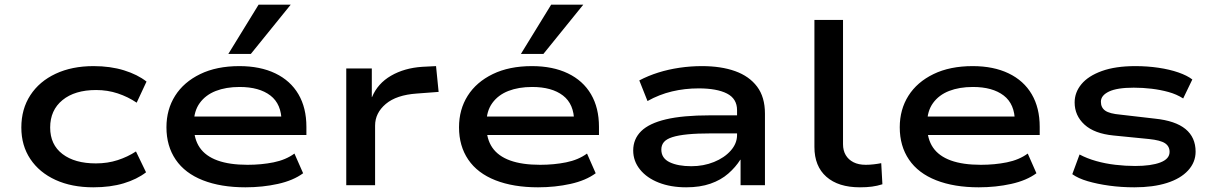

<svg xmlns="http://www.w3.org/2000/svg" viewBox="-20 -790 5186 819"><path d="M378 9Q286 9 217 -22.5Q148 -54 109.5 -111.5Q71 -169 71 -246Q71 -325 109.5 -384Q148 -443 217.5 -475.5Q287 -508 379 -508Q451 -508 509 -490Q567 -472 605 -442L563 -352Q526 -377 482.5 -391.5Q439 -406 390 -406Q299 -406 246.5 -363Q194 -320 194 -246Q194 -173 246.5 -133Q299 -93 389 -93Q439 -93 482 -107Q525 -121 560 -144L603 -55Q564 -25 507.5 -8Q451 9 378 9Z M1027 9Q922 9 845.5 -21Q769 -51 729.5 -109Q690 -167 690 -247Q690 -323 727 -381.5Q764 -440 834 -474Q904 -508 1001 -508Q1090 -508 1154.5 -477Q1219 -446 1253 -388Q1287 -330 1287 -249V-214H782V-293H1205L1181 -271Q1181 -346 1133.5 -382.5Q1086 -419 1002 -419Q944 -419 900.5 -402Q857 -385 832 -350.5Q807 -316 807 -265V-252Q807 -197 832 -160.5Q857 -124 908 -105.5Q959 -87 1036 -87Q1095 -87 1147 -97.5Q1199 -108 1236 -135L1273 -51Q1231 -20 1165.5 -5.5Q1100 9 1027 9ZM954 -560 1083 -770H1220L1050 -560Z M1457 0V-498H1566V-376H1567Q1591 -434 1648 -467Q1705 -500 1781 -505L1840 -508L1851 -398L1758 -391Q1671 -385 1625.5 -346.5Q1580 -308 1580 -254V0Z M2275 9Q2170 9 2093.5 -21Q2017 -51 1977.5 -109Q1938 -167 1938 -247Q1938 -323 1975 -381.5Q2012 -440 2082 -474Q2152 -508 2249 -508Q2338 -508 2402.5 -477Q2467 -446 2501 -388Q2535 -330 2535 -249V-214H2030V-293H2453L2429 -271Q2429 -346 2381.5 -382.5Q2334 -419 2250 -419Q2192 -419 2148.5 -402Q2105 -385 2080 -350.5Q2055 -316 2055 -265V-252Q2055 -197 2080 -160.5Q2105 -124 2156 -105.5Q2207 -87 2284 -87Q2343 -87 2395 -97.5Q2447 -108 2484 -135L2521 -51Q2479 -20 2413.5 -5.5Q2348 9 2275 9ZM2202 -560 2331 -770H2468L2298 -560Z M2907 9Q2841 9 2790 -11Q2739 -31 2710 -67Q2681 -103 2681 -148Q2681 -197 2715 -230.5Q2749 -264 2821 -281Q2893 -298 3008 -298H3144V-221H3014Q2954 -221 2913.5 -217Q2873 -213 2848 -205Q2823 -197 2812 -184Q2801 -171 2801 -152Q2801 -115 2836.5 -98Q2872 -81 2929 -81Q2981 -81 3025.5 -99Q3070 -117 3097 -147.5Q3124 -178 3124 -214V-320Q3124 -369 3081 -391Q3038 -413 2960 -413Q2901 -413 2846.5 -400Q2792 -387 2742 -359L2707 -447Q2745 -467 2788 -480.5Q2831 -494 2878.5 -501Q2926 -508 2974 -508Q3056 -508 3116 -486.5Q3176 -465 3209.5 -420.5Q3243 -376 3243 -305V0H3139V-108L3138 -109Q3118 -77 3086.5 -49.5Q3055 -22 3010.5 -6.5Q2966 9 2907 9Z M3648 9Q3556 9 3505 -36Q3454 -81 3454 -163V-705H3576V-175Q3576 -148 3587.5 -128.5Q3599 -109 3620.5 -98Q3642 -87 3673 -87Q3689 -87 3706.5 -89Q3724 -91 3739 -94L3744 -4Q3722 3 3699.5 6Q3677 9 3648 9Z M4155 9Q4050 9 3973.5 -21Q3897 -51 3857.5 -109Q3818 -167 3818 -247Q3818 -323 3855 -381.5Q3892 -440 3962 -474Q4032 -508 4129 -508Q4218 -508 4282.5 -477Q4347 -446 4381 -388Q4415 -330 4415 -249V-214H3910V-293H4333L4309 -271Q4309 -346 4261.5 -382.5Q4214 -419 4130 -419Q4072 -419 4028.5 -402Q3985 -385 3960 -350.5Q3935 -316 3935 -265V-252Q3935 -197 3960 -160.5Q3985 -124 4036 -105.5Q4087 -87 4164 -87Q4223 -87 4275 -97.5Q4327 -108 4364 -135L4401 -51Q4359 -20 4293.5 -5.5Q4228 9 4155 9Z M4819 9Q4763 9 4712 2Q4661 -5 4620 -17Q4579 -29 4554 -47L4585 -131Q4617 -114 4656 -103Q4695 -92 4738 -87Q4781 -82 4822 -82Q4890 -82 4929.5 -97Q4969 -112 4969 -142Q4969 -166 4949.5 -179Q4930 -192 4881 -197L4730 -212Q4648 -220 4606 -258.5Q4564 -297 4564 -353Q4564 -396 4593 -431Q4622 -466 4680 -487Q4738 -508 4823 -508Q4874 -508 4921.5 -501Q4969 -494 5006.5 -481Q5044 -468 5066 -451L5027 -370Q4999 -388 4964.5 -397.5Q4930 -407 4892.5 -411.5Q4855 -416 4816 -416Q4745 -416 4710.5 -399.5Q4676 -383 4676 -356Q4676 -331 4694.5 -318Q4713 -305 4759 -301L4906 -284Q4994 -275 5037 -239.5Q5080 -204 5080 -143Q5080 -98 5048 -63Q5016 -28 4957.5 -9.5Q4899 9 4819 9Z"/></svg>

Font: Nunito Sans 7pt Expanded SemiBold
Style: Regular
Weight: 600
Width: 7
Designer: Vernon Adams
Foundry: Vernon Adams
Version: Version 3.101;gftools[0.9.27]